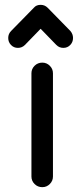

<svg xmlns="http://www.w3.org/2000/svg" viewBox="-20 -759 322 794"><path d="M242 -561Q225 -561 213 -573L148 -640L83 -573Q71 -561 54 -561Q37 -561 25.5 -573Q14 -585 14 -602Q14 -619 26 -631L120 -727Q130 -739 148 -739Q165 -739 177 -727L271 -631Q282 -618 282 -602Q282 -585 270.5 -573Q259 -561 242 -561ZM155 15Q136 15 123 2Q110 -11 110 -29V-456Q110 -474 123 -487Q136 -500 155 -500Q173 -500 186 -487Q199 -474 199 -456V-29Q199 -11 186 2Q173 15 155 15Z"/></svg>

Font: Hanken
Style: Book
Weight: 400
Designer: Alfredo Marco Pradil
Foundry: Hanken Design Co.
Version: Version 2.06 2014